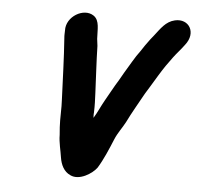

<svg xmlns="http://www.w3.org/2000/svg" viewBox="-45 -572 676 656"><g transform="rotate(5 293.0 -244.0)"><path d="M158 -457C158 -448 157 -441 158 -431C163 -364 165 -289 168 -221C170 -192 167 -157 169 -126L171 -100C171 -74 179 -46 182 -24C186 2 197 24 219 34C251 50 295 21 310 0C328 -29 344 -67 358 -101C368 -125 382 -142 393 -163C409 -196 432 -235 449 -266L465 -292C479 -315 496 -344 511 -366L524 -384C538 -404 546 -413 561 -431L571 -444C606 -488 577 -535 529 -524C498 -517 482 -491 463 -467L451 -452L435 -430L421 -409C404 -387 387 -355 372 -331L356 -303C342 -281 328 -254 314 -230C301 -207 294 -189 281 -168C281 -173 280 -179 281 -186C282 -214 281 -226 280 -252C278 -301 274 -363 273 -414L270 -438C268 -469 273 -501 251 -516C216 -540 156 -505 158 -457Z"/></g></svg>

Font: Electronic
Style: ExHvIt
Weight: 900
Version: Version 1.011